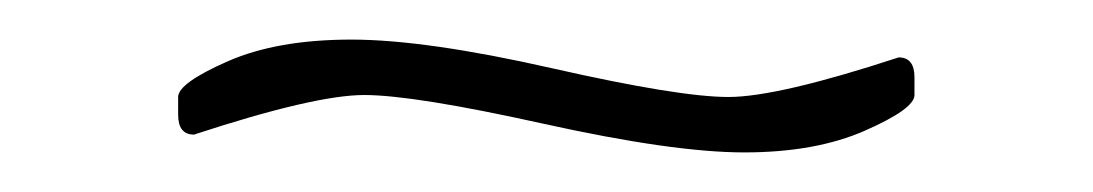

<svg xmlns="http://www.w3.org/2000/svg" viewBox="-20 -373 552 97"><path d="M78 -305Q70 -305 70 -315V-324Q70 -331 95 -342Q120 -353 157.5 -353Q195 -353 259 -338.5Q323 -324 348 -324Q373 -324 434 -344Q442 -344 442 -334V-325Q442 -318 417 -307Q392 -296 356 -296Q320 -296 254.5 -310.5Q189 -325 164 -325Q139 -325 78 -305Z"/></svg>

Font: Rajdhani Light
Style: Regular
Weight: 300
Designer: Satya Rajpurohit, Jyotish Sonowal
Foundry: Indian Type Foundry
Version: Version 1.201;PS 1.0;hotconv 1.0.78;makeotf.lib2.5.61930; tt